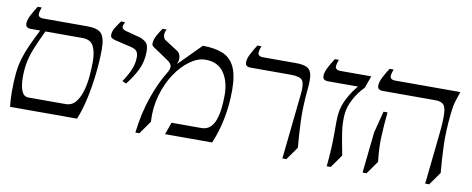

<svg xmlns="http://www.w3.org/2000/svg" viewBox="-56 -826 2673 1087"><g transform="rotate(10 1280.0 -282.5)"><path d="M448 -332Q448 -389 431 -422Q414 -455 367 -455H154Q127 -398 109 -355Q91 -312 82 -271Q73 -230 73 -178Q73 -129 85 -99.5Q97 -70 124 -70H337Q374 -70 396 -97.5Q418 -125 429.5 -167Q441 -209 444.5 -253.5Q448 -298 448 -332ZM384 -525Q443 -525 464.5 -500.5Q486 -476 486 -412Q486 -349 478 -274Q470 -199 454.5 -127Q439 -55 416 0H31Q29 -18 27.5 -40Q26 -62 26 -85Q26 -149 31 -195.5Q36 -242 48 -281Q60 -320 78.5 -361Q97 -402 124 -455H67Q57 -455 48.5 -460.5Q40 -466 40 -481Q40 -502 55.5 -531.5Q71 -561 87 -585H110Q95 -545 103 -535Q111 -525 128 -525Z M602 -537 678 -517Q702 -511 720 -496.5Q738 -482 738 -444Q738 -384 714.5 -336.5Q691 -289 655 -244L632 -254Q656 -288 672.5 -325.5Q689 -363 689 -400Q689 -423 680 -435Q671 -447 645 -453L552 -475Q541 -478 532.5 -483Q524 -488 524 -501Q524 -522 538 -544Q552 -566 566 -585H589Q577 -561 581 -551.5Q585 -542 602 -537Z M755 20Q768 -92 800.5 -185.5Q833 -279 873 -343Q888 -367 886.5 -383Q885 -399 862 -415L791 -463Q781 -470 772 -475.5Q763 -481 763 -494Q763 -515 777 -540.5Q791 -566 805 -585H828Q816 -561 820 -545.5Q824 -530 832 -525L905 -478Q922 -468 926 -447Q930 -426 920 -403L1046 -530Q1114 -530 1160 -511.5Q1206 -493 1229.5 -445.5Q1253 -398 1253 -311Q1253 -144 1193 0H922L947 -70H1119Q1149 -70 1168.5 -88Q1188 -106 1198 -136Q1208 -166 1212 -202Q1216 -238 1216 -274Q1216 -355 1181 -405Q1146 -455 1075 -455Q1032 -455 986.5 -422.5Q941 -390 904 -334.5Q867 -279 846.5 -207Q826 -135 831 -55L778 20Z M1600 20 1640 -358Q1646 -415 1632.5 -435Q1619 -455 1566 -455H1330Q1320 -455 1311.5 -460.5Q1303 -466 1303 -481Q1303 -502 1318.5 -531.5Q1334 -561 1350 -585H1373Q1358 -545 1366 -535Q1374 -525 1391 -525H1581Q1623 -525 1645 -514.5Q1667 -504 1673 -475Q1679 -446 1673 -390Q1663 -289 1666 -209Q1669 -129 1676 -55L1623 20Z M1836 -525H2015L1990 -455Q1956 -422 1932 -377Q1908 -332 1904 -292Q1899 -239 1907.5 -184Q1916 -129 1931 -55L1878 20H1855Q1866 -93 1865 -173.5Q1864 -254 1868 -285Q1873 -331 1898.5 -378Q1924 -425 1951 -455H1775Q1765 -455 1756.5 -460.5Q1748 -466 1748 -481Q1748 -502 1763.5 -531.5Q1779 -561 1795 -585H1818Q1803 -545 1811 -535Q1819 -525 1836 -525Z M2495 -395Q2484 -290 2487 -209.5Q2490 -129 2497 -55L2444 20H2421L2451 -263Q2460 -347 2458 -388Q2456 -429 2441 -442Q2426 -455 2396 -455H2090Q2080 -455 2071.5 -460.5Q2063 -466 2063 -481Q2063 -502 2078.5 -531.5Q2094 -561 2110 -585H2133Q2118 -545 2126 -535Q2134 -525 2151 -525H2527Q2515 -490 2509 -470Q2503 -450 2500.5 -434.5Q2498 -419 2495 -395ZM2086 -215 2118 -340H2141Q2133 -261 2130.5 -195Q2128 -129 2137 -55L2084 20H2061Z"/></g></svg>

Font: Bona Nova SC
Style: Italic
Weight: 400
Italic angle: -4°
Designer: Mateusz Machalski
Foundry: Capitalics
Version: Version 4.001; ttfautohint (v1.8.4.7-5d5b)